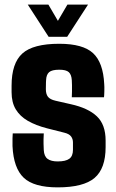

<svg xmlns="http://www.w3.org/2000/svg" viewBox="-20 -799 503 829"><path d="M229 10Q126.5 10 82.5 -31.5Q38.5 -73 34 -168Q33.5 -186.5 34 -202.2Q34.5 -218 35 -223H169Q167.5 -194 168 -178.5Q168.5 -163 169 -151Q170.5 -124 185.5 -113Q200.5 -102 229 -102Q263.5 -102 279.2 -113.5Q295 -125 295 -152Q295 -164.5 295 -166.5Q295 -168.5 295 -170.2Q295 -172 295 -184Q295 -199 286.8 -210Q278.5 -221 258 -226L183 -245Q134.5 -257.5 100.2 -277.2Q66 -297 48 -327Q30 -357 30 -401Q30 -408.5 30 -415.5Q30 -422.5 30 -429Q30 -526 76.5 -568Q123 -610 236 -610Q338 -610 381.8 -569.5Q425.5 -529 430 -436Q431 -426 430.5 -405.2Q430 -384.5 429 -379H290Q290.5 -389 290.8 -403.5Q291 -418 290.8 -431.8Q290.5 -445.5 290 -453Q288.5 -477 277 -487.5Q265.5 -498 236 -498Q204.5 -498 192.2 -487.5Q180 -477 179 -453Q179 -451.5 178.5 -444Q178 -436.5 178 -414Q178 -393 187 -381.2Q196 -369.5 220 -364L286 -349Q360.5 -332.5 398.2 -296.8Q436 -261 436 -192Q436 -185.5 436 -178.2Q436 -171 436 -164Q436 -71 388 -30.5Q340 10 229 10ZM190 -640 100 -779H189L230 -709L271 -779H360L270 -640Z"/></svg>

Font: Big Shoulders Text Thin Black
Style: Regular
Weight: 900
Version: Version 2.002